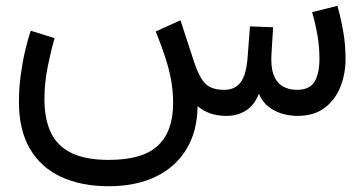

<svg xmlns="http://www.w3.org/2000/svg" viewBox="-20 -399 1254 661"><path d="M1141.7 -378.9 1054.5 -357.2Q1065.8 -318.1 1072.8 -278.3Q1079.8 -238.5 1079.8 -195.8Q1079.8 -146.4 1063 -118.1Q1046.1 -89.7 1002 -89.7Q973.9 -89.7 952.8 -102.2Q931.8 -114.7 921.6 -142.6Q911.4 -170.5 914.8 -216.7L920.3 -305.2L840.6 -308.2L832.6 -203.6Q828.1 -140.4 808.1 -115.1Q788.1 -89.7 752.5 -89.7Q708.1 -89.7 686.9 -111.1Q665.7 -132.6 648.8 -183.8L601.3 -329.3L516.3 -290.6Q534.3 -245.5 547.7 -205.4Q561.2 -165.4 568.6 -126.1Q576 -86.8 576 -43.4Q576 52.9 523.7 102.2Q471.4 151.5 354.9 151.5Q274.8 151.5 226 127.7Q177.2 103.8 155.1 57.2Q133 10.5 133 -57.3Q133 -114.3 144.4 -170.3Q155.8 -226.4 168 -267.5L85.8 -293.3Q76.1 -264.8 66.7 -225Q57.4 -185.2 51.3 -139.8Q45.2 -94.4 45.2 -48.2Q45.2 48.3 82.8 112.8Q120.4 177.4 190 209.7Q259.6 242.1 354.6 242.1Q447.5 242.1 515.7 209.4Q584 176.8 621.6 115Q659.3 53.3 660.2 -33.5Q680.6 -16.5 705.1 -8.3Q729.7 0 759.1 0Q797.9 0 826.7 -18.4Q855.6 -36.7 871.3 -76.2Q883.3 -47.7 905.2 -31Q927.2 -14.2 953.4 -7.1Q979.6 0 1003.8 0Q1060.9 0 1097.5 -27.6Q1134.2 -55.2 1151.9 -100.1Q1169.6 -144.9 1169.6 -195.8Q1169.6 -244.8 1161.9 -289.1Q1154.2 -333.4 1141.7 -378.9Z"/></svg>

Font: Estedad-VF-FD Black
Style: Regular
Weight: 900
Designer: Amin Abedi
Version: Version 4.000